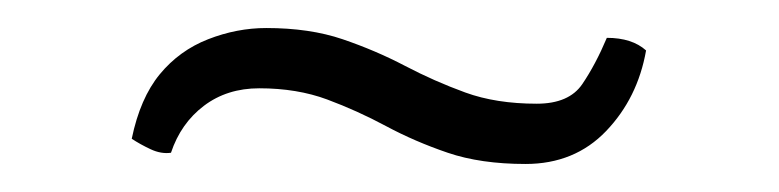

<svg xmlns="http://www.w3.org/2000/svg" viewBox="-20 -423 556 137"><path d="M441 -387Q435 -353 412.5 -329.5Q390 -306 355 -306Q323 -306 299.5 -314Q276 -322 255.5 -333Q235 -344 213.5 -352Q192 -360 165 -360Q142 -360 125.5 -347.5Q109 -335 102 -314Q95 -313 87.5 -316.5Q80 -320 74 -324Q80 -353 94 -370Q108 -387 128.5 -395Q149 -403 170 -403Q201 -403 224.5 -395Q248 -387 269 -376Q290 -365 312 -357Q334 -349 363 -349Q386 -349 395.5 -363Q405 -377 413 -396Q431 -396 441 -387Z"/></svg>

Font: Arima Thin Light
Style: Regular
Weight: 300
Version: Version 1.100